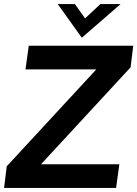

<svg xmlns="http://www.w3.org/2000/svg" viewBox="-27 -921 673 941"><path d="M-7 0 6 -106 483 -622 498 -581H98L114 -697H626L613 -591L150 -90L134 -116H558L542 0ZM374 -736 256 -901H340L390 -831L465 -901H564Z"/></svg>

Font: Hanken Grotesk
Style: Bold Italic
Weight: 700
Italic angle: -8°
Designer: Alfredo Marco Pradil
Foundry: Hanken Design Co.
Version: Version 3.013